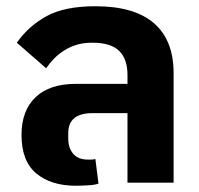

<svg xmlns="http://www.w3.org/2000/svg" viewBox="-20 -586 640 616"><path d="M224 10Q144 10 96.5 -29.5Q49 -69 49 -153Q49 -231 94 -274Q139 -317 224 -317H389V-346Q389 -396 362.5 -422.5Q336 -449 276 -449Q247 -449 225 -442Q203 -435 185 -423.5Q167 -412 153 -397.5Q139 -383 128 -367L34 -449Q72 -503 130 -534.5Q188 -566 286 -566Q411 -566 474 -511.5Q537 -457 537 -351V0H389V-223H277Q199 -223 199 -159V-142Q199 -111 215 -92.5Q231 -74 262 -74Q268 -74 274 -74Q280 -74 286 -76L296 3Q291 5 282.5 6.5Q274 8 263.5 8.5Q253 9 242.5 9.5Q232 10 224 10Z"/></svg>

Font: IBM Plex Sans Thai
Style: Bold
Weight: 700
Designer: Mike Abbink, Paul van der Laan, Pieter van Rosmalen, Ben Mitchell, Mark Frömberg
Foundry: Bold Monday
Version: Version 1.2